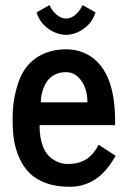

<svg xmlns="http://www.w3.org/2000/svg" viewBox="-20 -715 497 744"><path d="M121.6 -667 171.9 -695.3Q181.2 -673.8 199 -658.4Q216.8 -643.1 236.1 -643.1Q255.4 -643.1 272.9 -658.4Q290.5 -673.8 299.8 -695.3L350.1 -667Q337.4 -626.5 304 -603.3Q270.5 -580.1 235.8 -580.1Q201.2 -580.1 167.7 -603.3Q134.3 -626.5 121.6 -667ZM138.2 -318.4H318.8Q318.8 -356.4 305.7 -384.3Q280.3 -435.5 235.4 -435.5Q208.5 -435.5 188.2 -423.6Q168 -411.6 157.7 -392.6Q138.2 -356.9 138.2 -318.4ZM122.6 -492.2Q170.9 -523.9 236.3 -523.9Q297.9 -523.9 343.8 -487.3Q429.7 -418 425.8 -230H133.3Q133.3 -131.3 185.5 -97.2Q212.4 -79.6 241.9 -79.6Q271.5 -79.6 291 -86.9Q310.5 -94.2 322.3 -103.5Q334 -112.8 343.8 -125Q356.9 -142.1 361.8 -154.3L428.2 -111.3Q392.1 -48.3 351.1 -21.5Q305.7 8.8 251.2 8.8Q196.8 8.8 158.4 -5.4Q120.1 -19.5 95.9 -43Q71.8 -66.4 56.4 -99.9Q41 -133.3 34.9 -168.7Q28.8 -204.1 28.8 -258.1Q28.8 -312 41.5 -362.8Q54.2 -413.6 74.2 -443.6Q94.2 -473.6 122.6 -492.2Z"/></svg>

Font: News Cycle
Style: Bold
Weight: 700
Version: Version 0.5.1